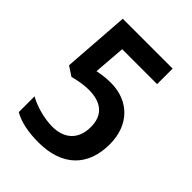

<svg xmlns="http://www.w3.org/2000/svg" viewBox="-206 -824 945 945"><g transform="rotate(45 266.0 -352.0)"><path d="M273 -450C235 -450 207 -445 182 -440L195 -606H438V-714H91L66 -365L115 -333C144 -341 185 -349 219 -349C312 -349 357 -305 357 -226C357 -141 306 -93 221 -93C166 -93 100 -111 54 -137V-27C98 -2 157 10 227 10C394 10 483 -81 483 -232C483 -367 397 -450 273 -450Z"/></g></svg>

Font: Noto Sans Lao Looped SemiCondensed SemiBold
Style: Regular
Weight: 600
Width: 4
Designer: Mark Frömberg, Ben Mitchell
Foundry: The Fontpad Ltd
Version: Version 1.002